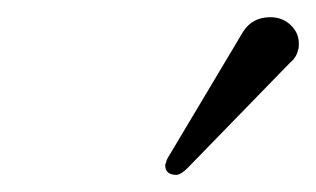

<svg xmlns="http://www.w3.org/2000/svg" viewBox="-20 -751 367 223"><path d="M293.9 -731Q308.1 -731 317.6 -721.9Q327.1 -712.9 327.1 -700.2Q327.1 -695.3 326.2 -692.9Q324.2 -684.1 316.9 -678.2L198.2 -556.2Q190.4 -548.3 185.1 -547.9Q171.9 -547.9 171.9 -559.1Q171.9 -561 172.9 -562Q172.9 -564.9 176.8 -570.8L262.2 -713.9Q272.9 -731 293.9 -731Z"/></svg>

Font: Linux Libertine
Style: Italic
Weight: 400
Italic angle: -12°
Designer: Philipp H. Poll
Foundry: Philipp H. Poll
Version: Version 5.1.6 ; ttfautohint (v0.9)